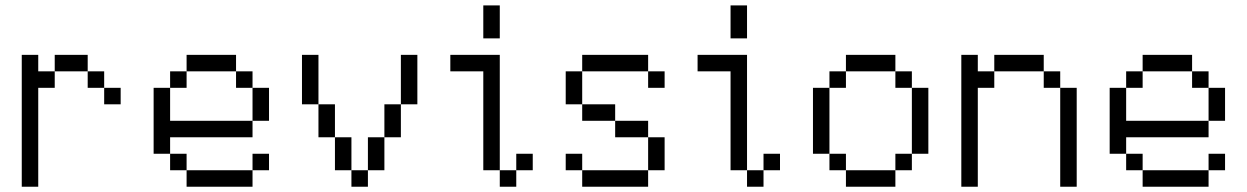

<svg xmlns="http://www.w3.org/2000/svg" viewBox="-20 -708 4728 728"><path d="M62.5 -62.5H125V0H62.5ZM62.5 -125H125V-62.5H62.5ZM62.5 -187.5H125V-125H62.5ZM62.5 -250H125V-187.5H62.5ZM62.5 -312.5H125V-250H62.5ZM62.5 -375H125V-312.5H62.5ZM62.5 -437.5H125V-375H62.5ZM62.5 -500H125V-437.5H62.5ZM125 -437.5H187.5V-375H125ZM187.5 -500H250V-437.5H187.5ZM250 -500H312.5V-437.5H250ZM375 -375H437.5V-312.5H375ZM312.5 -437.5H375V-375H312.5Z M562.5 -375H625V-312.5H562.5ZM562.5 -312.5H625V-250H562.5ZM562.5 -250H625V-187.5H562.5ZM562.5 -187.5H625V-125H562.5ZM625 -125H687.5V-62.5H625ZM687.5 -62.5H750V0H687.5ZM750 -62.5H812.5V0H750ZM812.5 -62.5H875V0H812.5ZM625 -437.5H687.5V-375H625ZM687.5 -500H750V-437.5H687.5ZM750 -500H812.5V-437.5H750ZM812.5 -500H875V-437.5H812.5ZM875 -437.5H937.5V-375H875ZM937.5 -375H1000V-312.5H937.5ZM937.5 -312.5H1000V-250H937.5ZM875 -250H937.5V-187.5H875ZM812.5 -250H875V-187.5H812.5ZM750 -250H812.5V-187.5H750ZM687.5 -250H750V-187.5H687.5ZM625 -250H687.5V-187.5H625ZM937.5 -125H1000V-62.5H937.5ZM875 -62.5H937.5V0H875Z M1125 -500H1187.5V-437.5H1125ZM1125 -437.5H1187.5V-375H1125ZM1125 -375H1187.5V-312.5H1125ZM1187.5 -312.5H1250V-250H1187.5ZM1187.5 -250H1250V-187.5H1187.5ZM1250 -187.5H1312.5V-125H1250ZM1250 -125H1312.5V-62.5H1250ZM1312.5 -62.5H1375V0H1312.5ZM1375 -125H1437.5V-62.5H1375ZM1375 -187.5H1437.5V-125H1375ZM1437.5 -250H1500V-187.5H1437.5ZM1437.5 -312.5H1500V-250H1437.5ZM1500 -375H1562.5V-312.5H1500ZM1500 -437.5H1562.5V-375H1500ZM1500 -500H1562.5V-437.5H1500Z M1875 -562.5H1812.5V-687.5H1875ZM1687.5 -500H1875V-62.5H1812.5V-437.5H1687.5ZM1875 -62.5H1937.5V0H1875ZM1937.5 -125H2000V-62.5H1937.5Z M2125 -437.5H2187.5V-375H2125ZM2187.5 -500H2250V-437.5H2187.5ZM2250 -500H2312.5V-437.5H2250ZM2312.5 -500H2375V-437.5H2312.5ZM2375 -500H2437.5V-437.5H2375ZM2437.5 -437.5H2500V-375H2437.5ZM2375 -250H2437.5V-187.5H2375ZM2437.5 -125H2500V-62.5H2437.5ZM2375 -62.5H2437.5V0H2375ZM2312.5 -62.5H2375V0H2312.5ZM2250 -62.5H2312.5V0H2250ZM2125 -125H2187.5V-62.5H2125ZM2187.5 -62.5H2250V0H2187.5ZM2437.5 -187.5H2500V-125H2437.5ZM2125 -375H2187.5V-312.5H2125ZM2187.5 -312.5H2250V-250H2187.5ZM2312.5 -250H2375V-187.5H2312.5ZM2250 -312.5H2312.5V-250H2250Z M2812.5 -562.5H2750V-687.5H2812.5ZM2625 -500H2812.5V-62.5H2750V-437.5H2625ZM2812.5 -62.5H2875V0H2812.5ZM2875 -125H2937.5V-62.5H2875Z M3062.5 -375H3125V-312.5H3062.5ZM3062.5 -312.5H3125V-250H3062.5ZM3062.5 -250H3125V-187.5H3062.5ZM3062.5 -187.5H3125V-125H3062.5ZM3125 -125H3187.5V-62.5H3125ZM3187.5 -62.5H3250V0H3187.5ZM3250 -62.5H3312.5V0H3250ZM3312.5 -62.5H3375V0H3312.5ZM3375 -125H3437.5V-62.5H3375ZM3437.5 -187.5H3500V-125H3437.5ZM3437.5 -250H3500V-187.5H3437.5ZM3437.5 -312.5H3500V-250H3437.5ZM3437.5 -375H3500V-312.5H3437.5ZM3375 -437.5H3437.5V-375H3375ZM3312.5 -500H3375V-437.5H3312.5ZM3250 -500H3312.5V-437.5H3250ZM3187.5 -500H3250V-437.5H3187.5ZM3125 -437.5H3187.5V-375H3125Z M3625 -500H3687.5V-437.5H3625ZM3625 -437.5H3687.5V-375H3625ZM3625 -375H3687.5V-312.5H3625ZM3625 -312.5H3687.5V-250H3625ZM3625 -250H3687.5V-187.5H3625ZM3625 -187.5H3687.5V-125H3625ZM3625 -125H3687.5V-62.5H3625ZM3625 -62.5H3687.5V0H3625ZM3687.5 -437.5H3750V-375H3687.5ZM3750 -500H3812.5V-437.5H3750ZM3812.5 -500H3875V-437.5H3812.5ZM3875 -500H3937.5V-437.5H3875ZM3937.5 -437.5H4000V-375H3937.5ZM4000 -375H4062.5V-312.5H4000ZM4000 -312.5H4062.5V-250H4000ZM4000 -250H4062.5V-187.5H4000ZM4000 -187.5H4062.5V-125H4000ZM4000 -125H4062.5V-62.5H4000ZM4000 -62.5H4062.5V0H4000Z M4187.5 -375H4250V-312.5H4187.5ZM4187.5 -312.5H4250V-250H4187.5ZM4187.5 -250H4250V-187.5H4187.5ZM4187.5 -187.5H4250V-125H4187.5ZM4250 -125H4312.5V-62.5H4250ZM4312.5 -62.5H4375V0H4312.5ZM4375 -62.5H4437.5V0H4375ZM4437.5 -62.5H4500V0H4437.5ZM4250 -437.5H4312.5V-375H4250ZM4312.5 -500H4375V-437.5H4312.5ZM4375 -500H4437.5V-437.5H4375ZM4437.5 -500H4500V-437.5H4437.5ZM4500 -437.5H4562.5V-375H4500ZM4562.5 -375H4625V-312.5H4562.5ZM4562.5 -312.5H4625V-250H4562.5ZM4500 -250H4562.5V-187.5H4500ZM4437.5 -250H4500V-187.5H4437.5ZM4375 -250H4437.5V-187.5H4375ZM4312.5 -250H4375V-187.5H4312.5ZM4250 -250H4312.5V-187.5H4250ZM4562.5 -125H4625V-62.5H4562.5ZM4500 -62.5H4562.5V0H4500Z"/></svg>

Font: ChillBitmapSE 16px
Style: Regular
Weight: 400
Designer: Designed by Warren2060
Foundry: ChillType
Version: Version 1.000